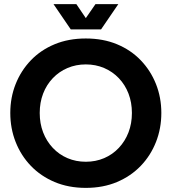

<svg xmlns="http://www.w3.org/2000/svg" viewBox="-20 -900 834 933"><path d="M397 13Q313 13 245.5 -15.5Q178 -44 130 -94Q82 -144 56 -210Q30 -276 30 -351Q30 -426 56 -491.5Q82 -557 130 -607Q178 -657 245.5 -685Q313 -713 397 -713Q481 -713 548.5 -685Q616 -657 664 -607Q712 -557 738 -491.5Q764 -426 764 -351Q764 -276 738 -210Q712 -144 664 -94Q616 -44 548.5 -15.5Q481 13 397 13ZM397 -114Q445 -114 486 -131.5Q527 -149 557.5 -181.5Q588 -214 604.5 -257Q621 -300 621 -351Q621 -402 604.5 -445Q588 -488 557.5 -520Q527 -552 486 -569.5Q445 -587 397 -587Q349 -587 308 -569.5Q267 -552 236.5 -520Q206 -488 189.5 -445Q173 -402 173 -351Q173 -300 189.5 -257Q206 -214 236.5 -181.5Q267 -149 308 -131.5Q349 -114 397 -114ZM324 -757 240 -880H351L397 -812L444 -880H555L471 -757Z"/></svg>

Font: MuseoModerno Thin SemiBold
Style: Regular
Weight: 600
Version: Version 1.003